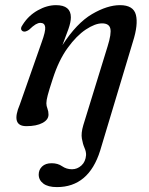

<svg xmlns="http://www.w3.org/2000/svg" viewBox="-20 -492 593 764"><path d="M378.5 107.5Q333 252.5 206.5 252.5Q171 252.5 152.5 238.5Q134 224.5 134 202.5Q134 183.5 147.5 170.5Q161 157.5 185.5 157.5Q210 157.5 227.2 169.5Q244.5 181.5 266.5 181.5Q287.5 181.5 304 166.5Q320.5 151.5 322.5 125Q323 111.5 316.2 96.2Q309.5 81 305.8 59.5Q302 38 311.5 6L408 -307Q424 -358 419 -378.5Q414 -399 386 -399Q358.5 -399 321.5 -374.5Q284.5 -350 249 -301Q213.5 -252 190 -178.5Q175 -133 169.8 -112.8Q164.5 -92.5 164.5 -81Q164.5 -70.5 168.8 -59.8Q173 -49 173 -36Q173 -15.5 149 -2.8Q125 10 85 10Q22 10 59 -76.5L145.5 -323Q162 -368 159.8 -384.5Q157.5 -401 140.5 -401Q132 -401 121.5 -394.8Q111 -388.5 95.5 -373.5Q80 -363 71 -367.5Q56.5 -375.5 71.5 -395.5Q94 -430.5 130.5 -451Q167 -471.5 203 -471.5Q262 -471.5 262 -423Q262 -404 252.2 -376.2Q242.5 -348.5 228.5 -312.5Q285 -400 346 -435.8Q407 -471.5 457.5 -471.5Q511 -471.5 520.8 -432.8Q530.5 -394 509 -326.5Z"/></svg>

Font: Fraunces 9pt S000
Style: Italic
Weight: 400
Italic angle: -16°
Version: Version 1.000; ttfautohint (v1.8.3)